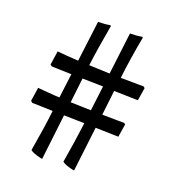

<svg xmlns="http://www.w3.org/2000/svg" viewBox="-126 -691 802 882"><g transform="rotate(20 275.0 -250.0)"><path d="M391 -381Q452 -380 474 -380Q496 -380 503 -380L510 -374L500 -311L383 -314L369 -193Q427 -192 448 -192Q469 -192 476 -192L483 -187L473 -123L361 -126L335 92H330Q287 82 275 71Q292 -26 305 -128L205 -130L179 92H174Q131 82 119 71Q140 -50 149 -131L48 -134L40 -141L50 -208L96 -204Q146 -200 157 -200L172 -319L75 -322L67 -328L77 -396L122 -392Q167 -389 180 -388L205 -587Q238 -587 263 -592L267 -589Q246 -472 235 -386L336 -382L361 -587Q394 -587 419 -592L423 -589Q402 -477 391 -381ZM213 -197 313 -194 328 -316 227 -318Z"/></g></svg>

Font: Almendra
Style: Bold
Weight: 700
Designer: Ana Sanfelippo
Foundry: Ana Sanfelippo
Version: Version 1.004